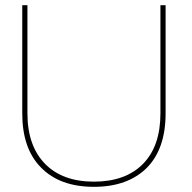

<svg xmlns="http://www.w3.org/2000/svg" viewBox="-20 -719 743 742"><path d="M154 -86C109 -132 86 -197 86 -281V-699H66V-281C66 -190 90 -120 139 -71C187 -22 255 3 343 3C431 3 499 -22 548 -71C596 -120 620 -190 620 -281V-699H600V-281C600 -197 578 -132 533 -86C488 -40 424 -17 343 -17C262 -17 199 -40 154 -86Z"/></svg>

Font: Argentum Sans Thin
Style: Regular
Weight: 250
Designer: Julieta Ulanovsky
Foundry: Julieta Ulanovsky
Version: Version 5.001;February 15, 2019;FontCreator 11.5.0.2425 64-b